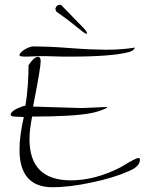

<svg xmlns="http://www.w3.org/2000/svg" viewBox="-20 -755 608 807"><path d="M89 -517Q62 -517 62 -522Q62 -534 84 -547Q106 -560 120 -560Q146 -560 184 -558.5Q222 -557 273 -553Q325 -549 363.5 -547.5Q402 -546 427 -546Q493 -546 547 -555Q543 -542 521 -536Q451 -517 272 -517Q262 -517 246 -517Q230 -517 209 -518Q189 -519 173.5 -519Q158 -519 147 -519Q137 -519 118 -518Q99 -517 89 -517ZM201 32Q62 32 62 -126Q62 -184 80 -263Q74 -263 61.5 -264Q49 -265 43 -265Q25 -265 25 -273Q25 -285 50 -298Q61 -303 70.5 -306.5Q80 -310 87 -311Q94 -355 97 -398Q100 -441 100 -481Q123 -516 140 -516Q151 -516 151 -497Q151 -484 143 -436.5Q135 -389 119 -307L319 -301Q328 -301 341.5 -301.5Q355 -302 374 -303Q393 -304 406.5 -304.5Q420 -305 429 -305Q431 -305 431 -304Q430 -303 429 -302Q428 -301 426 -300Q396 -286 365 -280Q290 -265 115 -265Q110 -239 107 -215.5Q104 -192 104 -170Q104 3 278 3Q379 3 485 -51L526 -75Q554 -91 562 -91Q568 -91 568 -84Q568 -55 522 -36Q457 -7 365 12Q319 22 277.5 27Q236 32 201 32ZM343 -613Q339 -613 325.5 -623.5Q312 -634 286 -655Q261 -675 243 -687.5Q225 -700 217 -706Q216 -709 214.5 -711.5Q213 -714 213 -717V-719Q217 -735 233 -735Q236 -735 239 -732L308 -661Q321 -648 331.5 -637Q342 -626 346 -617Q346 -613 343 -613Z"/></svg>

Font: Shalimar
Style: Regular
Weight: 400
Designer: Robert E. Leuschke
Foundry: Robert E. Leuschke
Version: Version 1.010; ttfautohint (v1.8.3)